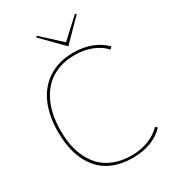

<svg xmlns="http://www.w3.org/2000/svg" viewBox="-245 -1175 1184 1316"><g transform="rotate(-30 347.5 -517.5)"><path d="M665 -726.1 649.9 -710Q610.4 -753.4 550 -777.1Q489.7 -800.8 415 -800.8Q344.7 -800.8 287.6 -779.5Q230.5 -758.3 191.4 -721.4Q152.3 -684.6 125.7 -633.5Q99.1 -582.5 87.2 -523.7Q75.2 -464.8 75.2 -398.9Q75.2 -333.5 86.9 -276.1Q98.6 -218.8 124.8 -169.2Q150.9 -119.6 189.9 -84.5Q229 -49.3 286.1 -29.1Q343.3 -8.8 414.1 -8.8Q486.8 -8.8 547.4 -32.7Q607.9 -56.6 648.9 -99.1L663.1 -85Q571.3 9.8 414.1 9.8Q238.8 9.8 147 -98.9Q55.2 -207.5 55.2 -399.9Q55.2 -526.4 96.4 -620.4Q137.7 -714.4 219.5 -767.1Q301.3 -819.8 415 -819.8Q572.8 -819.8 665 -726.1ZM561 -1044.9 569.8 -1036.1 410.2 -874 250 -1036.1 258.8 -1044.9 410.2 -905.8Z"/></g></svg>

Font: Sinkin Sans 100 Thin
Style: Regular
Weight: 100
Designer: Keith Bates
Foundry: K-Type
Version: Sinkin Sans (version 1.0)  by Keith Bates   •   © 2014   www